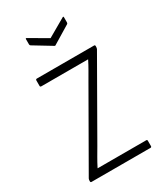

<svg xmlns="http://www.w3.org/2000/svg" viewBox="-166 -721 683 792"><g transform="rotate(-30 175.5 -324.5)"><path d="M30 0Q25 0 25 -5V-8Q25 -14 27 -18L227 -367Q238 -386 249 -405Q260 -424 270 -444V-445Q252 -445 232.5 -445Q213 -445 194 -445H48Q42 -445 42 -450V-476Q42 -482 48 -482H320Q325 -482 325 -477V-474Q325 -467 323 -463L125 -117Q114 -98 102.5 -78.5Q91 -59 80 -37V-36Q97 -36 113 -36Q129 -36 147 -36H311Q316 -36 316 -31V-6Q316 0 311 0ZM177 -563 93 -614Q90 -616 90 -621V-645Q90 -651 96 -647L180 -598L265 -647Q271 -651 271 -645V-621Q271 -616 268 -614L184 -563Q181 -560 177 -563Z"/></g></svg>

Font: Sofia Sans Condensed ExtraLight
Style: Regular
Weight: 250
Version: Version 4.100